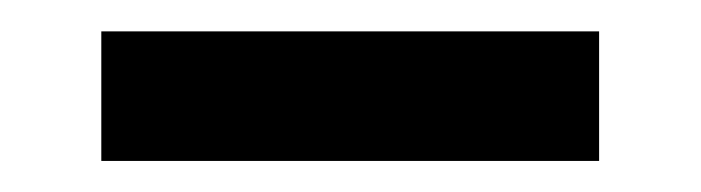

<svg xmlns="http://www.w3.org/2000/svg" viewBox="-20 -359 449 123"><path d="M44.9 -255.9V-338.9H363.8V-255.9Z"/></svg>

Font: Prompt
Style: Regular
Weight: 400
Designer: Katatrad Team
Foundry: CadsonDemak
Version: Version 1.000;PS 001.000;hotconv 1.0.88;makeotf.lib2.5.64775